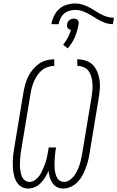

<svg xmlns="http://www.w3.org/2000/svg" viewBox="-20 -1076 675 1104"><path d="M343 8Q323 8 307 -0.5Q291 -9 281 -24Q271 -39 266 -57Q261 -75 259 -93Q251 -75 240 -57Q229 -39 214.5 -24Q200 -9 181 -0.5Q162 8 142 8Q125 8 109.5 1Q94 -6 83.5 -18.5Q73 -31 67 -47Q61 -63 58 -80Q55 -97 54 -114.5Q53 -132 53.5 -149.5Q54 -167 56 -185Q58 -203 61 -220L115 -546Q119 -568 125 -590.5Q131 -613 141.5 -634.5Q152 -656 168 -675.5Q184 -695 203.5 -709Q223 -723 246 -729Q269 -735 292 -735V-697Q274 -697 255.5 -691Q237 -685 222 -673Q207 -661 196 -645Q185 -629 177 -611.5Q169 -594 164 -576Q159 -558 156 -540L102 -214Q100 -201 98 -187Q96 -173 95.5 -159.5Q95 -146 94.5 -132.5Q94 -119 95.5 -106Q97 -93 100 -80Q103 -67 108.5 -56Q114 -45 125 -37.5Q136 -30 150 -30Q164 -30 177 -38Q190 -46 200 -57.5Q210 -69 216.5 -82Q223 -95 229 -109Q235 -123 240 -136.5Q245 -150 248 -164Q251 -178 254 -192Q257 -206 259 -221L260 -228H302L301 -221Q299 -206 297 -192Q295 -178 294.5 -164Q294 -150 293.5 -136Q293 -122 294 -108.5Q295 -95 298 -82Q301 -69 306.5 -57Q312 -45 323.5 -37.5Q335 -30 349 -30Q365 -30 380.5 -40.5Q396 -51 406.5 -65.5Q417 -80 424.5 -96Q432 -112 437.5 -128.5Q443 -145 446.5 -162Q450 -179 453 -195L507 -521Q510 -540 511.5 -559.5Q513 -579 511.5 -598Q510 -617 505 -635Q500 -653 489.5 -667.5Q479 -682 461.5 -689.5Q444 -697 425 -697L424 -735Q450 -735 474 -727Q498 -719 514 -702.5Q530 -686 539.5 -663Q549 -640 552.5 -615.5Q556 -591 554 -565.5Q552 -540 548 -515L494 -189Q491 -168 485 -146.5Q479 -125 471 -104Q463 -83 451.5 -63Q440 -43 424 -27Q408 -11 386 -1.5Q364 8 343 8ZM275 -937Q279 -960 290 -983.5Q301 -1007 320.5 -1024.5Q340 -1042 364.5 -1049Q389 -1056 413 -1056Q434 -1056 453.5 -1050Q473 -1044 490.5 -1035Q508 -1026 524 -1015.5Q540 -1005 557.5 -995.5Q575 -986 594.5 -980Q614 -974 635 -974L629 -937Q608 -937 589.5 -943Q571 -949 554 -958Q537 -967 521 -977.5Q505 -988 488 -997Q471 -1006 452.5 -1012.5Q434 -1019 413 -1019Q396 -1019 379 -1014Q362 -1009 348.5 -997.5Q335 -986 327.5 -969.5Q320 -953 317 -937ZM369 -798 343 -819Q359 -838 370 -859.5Q381 -881 388 -904Q382 -905 377.5 -907.5Q373 -910 369.5 -914.5Q366 -919 365.5 -925Q365 -931 366 -937Q367 -943 370 -949.5Q373 -956 379 -960.5Q385 -965 391.5 -967Q398 -969 405 -969Q412 -969 417.5 -967Q423 -965 427 -960.5Q431 -956 432 -949.5Q433 -943 432 -937Q426 -900 411 -864Q396 -828 369 -798Z"/></svg>

Font: Iosevka Extralight Extended
Style: Italic
Weight: 200
Width: 7
Italic angle: -9°
Monospace: yes
Designer: Belleve Invis
Foundry: Belleve Invis
Version: Version 32.5.0; ttfautohint (v1.8.4)